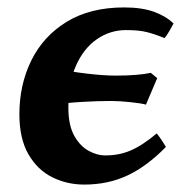

<svg xmlns="http://www.w3.org/2000/svg" viewBox="-20 -477 499 517"><path d="M422.9 -374.5Q396.5 -385.3 375.2 -390.6Q354 -396 319.3 -396Q276.4 -396 240.7 -371.3Q205.1 -346.7 184.3 -299.6Q163.6 -252.4 164.1 -184.6Q164.6 -138.2 180.4 -110.6Q196.3 -83 218.5 -71Q240.7 -59.1 259.8 -58.6Q297.9 -57.6 330.6 -71.3Q363.3 -85 401.9 -117.7Q405.8 -113.8 414.8 -100.3Q423.8 -86.9 426.8 -81.5Q376.5 -29.8 324 -4.9Q271.5 20 207 20Q160.2 20 120.6 0.2Q81.1 -19.5 56.9 -61Q32.7 -102.5 32.2 -167Q31.7 -247.6 64 -313.5Q96.2 -379.4 159.4 -418.2Q222.7 -457 314.5 -457Q362.3 -457 395 -445.1Q427.7 -433.1 447.3 -413.6Q445.3 -409.2 436.3 -393.8Q427.2 -378.4 422.9 -374.5ZM403.3 -266.6 373 -195.3Q361.3 -198.7 331.5 -201.9Q301.8 -205.1 278.8 -205.1Q243.2 -205.1 200.9 -202.6Q158.7 -200.2 131.3 -195.3L132.8 -292Q168 -284.2 213.9 -278.8Q259.8 -273.4 291 -273.4Q322.8 -273.4 346.2 -275.4Q369.6 -277.3 386.2 -280.8Z"/></svg>

Font: Gentium Book Plus
Style: Bold Italic
Weight: 700
Italic angle: -8°
Designer: Victor Gaultney, Annie Olsen, Iska Routamaa, Becca Hirsbrunner
Foundry: SIL International
Version: Version 6.101